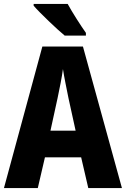

<svg xmlns="http://www.w3.org/2000/svg" viewBox="-20 -950 636 970"><path d="M322 -930H150V-921C181 -885 268 -802 307 -770H414V-784C391 -816 344 -889 322 -930ZM426 0H596L399 -715H194L0 0H171L207 -155H390ZM326 -454 362 -290H235L271 -455C281 -503 293 -561 298 -601C304 -561 317 -499 326 -454Z"/></svg>

Font: Noto Sans Georgian Condensed ExtraBold
Style: Regular
Weight: 800
Width: 3
Designer: Monotype Design Team, Akaki Razmadze
Foundry: Google LLC
Version: Version 2.005